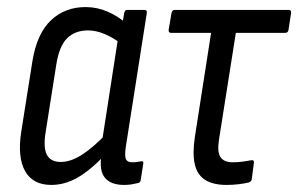

<svg xmlns="http://www.w3.org/2000/svg" viewBox="-20 -515 843 543"><path d="M125 8Q73 8 51 -31Q29 -70 40 -142L72 -344Q85 -421 124.5 -458Q164 -495 222 -495Q255 -495 284.5 -482Q314 -469 334 -451L323 -391Q301 -408 276.5 -418.5Q252 -429 229 -429Q192 -429 169.5 -406.5Q147 -384 139 -331L109 -141Q102 -98 112.5 -77.5Q123 -57 152 -57Q180 -57 212 -77.5Q244 -98 284 -140L278 -78Q235 -33 199 -12.5Q163 8 125 8ZM331 8Q293 8 276.5 -12.5Q260 -33 267 -77L270 -98L268 -111L314 -408L324 -435L331 -477Q333 -487 339 -487H388Q397 -487 395 -477L336 -101Q332 -74 336 -65Q340 -56 354 -56Q361 -56 368 -57Q375 -58 380 -59Q387 -60 385 -51L378 -6Q377 2 369 3Q361 5 351.5 6.5Q342 8 331 8Z M621 8Q583 8 560.5 -6Q538 -20 531 -50Q524 -80 531 -127L577 -422H464Q456 -422 457 -431L465 -478Q467 -487 474 -487H796Q805 -487 803 -477L796 -431Q795 -422 786 -422H647L599 -118Q594 -84 604 -70Q614 -56 638 -56Q653 -56 667 -58Q681 -60 692 -62Q699 -63 698 -54L692 -8Q691 -2 684 1Q671 4 655 6Q639 8 621 8Z"/></svg>

Font: Sofia Sans Condensed
Style: Italic
Weight: 400
Italic angle: -9°
Designer: Botio Nikoltchev, Ani Petrova
Foundry: lettersoup
Version: Version 4.101